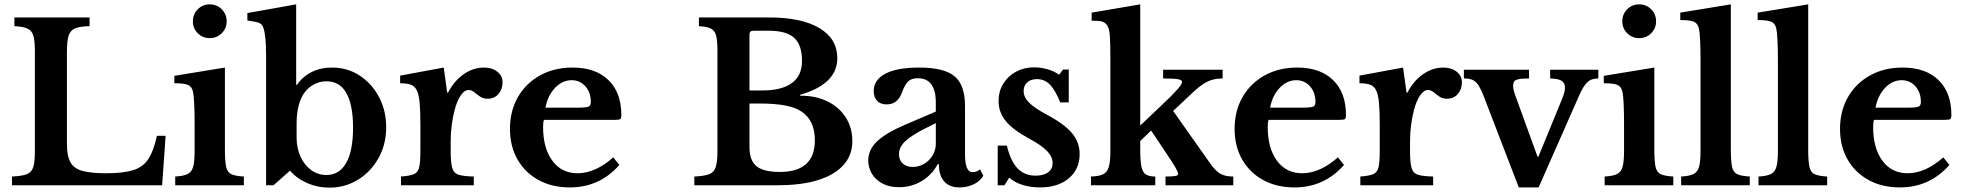

<svg xmlns="http://www.w3.org/2000/svg" viewBox="-20 -850 9010 881"><path d="M724 0H35V-40Q80 -42 102.5 -50.5Q125 -59 132.5 -83Q140 -107 140 -154V-616Q140 -663 133 -686.5Q126 -710 106 -719Q86 -728 46 -730V-770H391V-730Q346 -729 324 -719.5Q302 -710 294.5 -685Q287 -660 287 -609V-190Q287 -134 303.5 -105Q320 -76 359.5 -65.5Q399 -55 468 -55Q545 -55 590.5 -69Q636 -83 660.5 -120Q685 -157 700 -227H740Z M865 -752Q865 -785 887.5 -807.5Q910 -830 942 -830Q975 -830 997.5 -807.5Q1020 -785 1020 -752Q1020 -720 997.5 -697.5Q975 -675 942 -675Q910 -675 887.5 -697.5Q865 -720 865 -752ZM1012 -540V-164Q1012 -111 1017.5 -85Q1023 -59 1042 -50.5Q1061 -42 1099 -40V0H784V-40Q822 -42 841 -51.5Q860 -61 866.5 -85.5Q873 -110 873 -157V-280Q873 -338 871 -376Q869 -414 866 -427Q861 -452 843.5 -460Q826 -468 780 -468V-502Z M1339 -830V-461H1343Q1369 -499 1410 -519.5Q1451 -540 1503 -540Q1574 -540 1630 -503.5Q1686 -467 1719 -405Q1752 -343 1752 -266Q1752 -187 1716.5 -124Q1681 -61 1622 -25Q1563 11 1492 11Q1437 11 1388.5 -10.5Q1340 -32 1311 -67L1235 0H1201V-595Q1201 -689 1188 -724Q1182 -739 1170 -744.5Q1158 -750 1115 -756V-790ZM1341 -282V-219Q1341 -170 1359 -131Q1377 -92 1408 -69.5Q1439 -47 1478 -47Q1537 -47 1568.5 -102.5Q1600 -158 1600 -264Q1600 -368 1569.5 -422.5Q1539 -477 1478 -477Q1442 -477 1411.5 -457.5Q1381 -438 1364 -403Q1341 -355 1341 -282Z M2048 -203V-155Q2048 -104 2055 -79.5Q2062 -55 2085 -48Q2108 -41 2154 -40V0H1820V-40Q1861 -43 1879.5 -51Q1898 -59 1903.5 -83Q1909 -107 1909 -157V-279Q1909 -341 1905.5 -378.5Q1902 -416 1892.5 -435.5Q1883 -455 1864.5 -461.5Q1846 -468 1816 -468V-503L2016 -540L2032 -425H2036Q2063 -478 2107 -509Q2151 -540 2200 -540Q2238 -540 2262 -521Q2286 -502 2286 -473Q2286 -441 2267.5 -419Q2249 -397 2217 -397Q2197 -397 2182.5 -407Q2168 -417 2156 -427Q2144 -437 2130 -437Q2111 -437 2094 -412Q2077 -387 2066 -345Q2058 -315 2053 -277.5Q2048 -240 2048 -203Z M2794 -128 2822 -93Q2731 10 2595 10Q2513 10 2451 -24Q2389 -58 2354.5 -118.5Q2320 -179 2320 -258Q2320 -341 2356.5 -404.5Q2393 -468 2458 -504Q2523 -540 2607 -540Q2713 -540 2772 -482.5Q2831 -425 2831 -323Q2831 -307 2826 -303.5Q2821 -300 2798 -300H2476Q2472 -291 2472 -267Q2472 -170 2514.5 -112.5Q2557 -55 2630 -55Q2672 -55 2713.5 -74Q2755 -93 2794 -128ZM2483 -356H2628Q2669 -356 2680 -360.5Q2691 -365 2691 -382Q2691 -426 2666 -454Q2641 -482 2603 -482Q2560 -482 2526.5 -446.5Q2493 -411 2483 -356Z M3166 0V-40Q3211 -42 3233.5 -50.5Q3256 -59 3264 -83Q3272 -107 3272 -154V-616Q3272 -663 3266 -686.5Q3260 -710 3241.5 -719Q3223 -728 3187 -730V-770H3508Q3658 -770 3740 -721Q3822 -672 3822 -583Q3822 -464 3651 -415V-411Q3725 -411 3778.5 -384Q3832 -357 3861.5 -310Q3891 -263 3891 -203Q3891 -152 3866.5 -114Q3842 -76 3796 -50Q3707 0 3551 0ZM3478 -435Q3523 -435 3556.5 -443.5Q3590 -452 3612 -468Q3660 -501 3660 -571Q3660 -644 3624 -676.5Q3588 -709 3508 -709H3437Q3419 -709 3419 -692V-435ZM3558 -61Q3719 -61 3719 -206Q3719 -295 3661 -336Q3631 -357 3583 -366Q3535 -375 3467 -375H3419V-175Q3419 -114 3451 -87.5Q3483 -61 3558 -61Z M4134 -278 4274 -338V-380Q4274 -491 4191 -491Q4162 -491 4147 -476.5Q4132 -462 4118 -424Q4110 -401 4093 -386Q4076 -371 4048 -371Q4020 -371 4004.5 -387.5Q3989 -404 3989 -432Q3989 -483 4042 -511.5Q4095 -540 4198 -540Q4312 -540 4360 -500Q4408 -460 4408 -364V-145Q4408 -101 4416.5 -80.5Q4425 -60 4444 -60Q4461 -60 4477 -73L4492 -44Q4479 -20 4449 -5Q4419 10 4383 10Q4337 10 4312.5 -17.5Q4288 -45 4288 -97H4283Q4256 -47 4209 -19Q4162 9 4106 9Q4060 9 4028 -8.5Q3996 -26 3980 -54Q3964 -82 3964 -114Q3964 -163 4004.5 -201.5Q4045 -240 4134 -278ZM4274 -190V-285Q4211 -255 4174 -232Q4137 -209 4121 -188Q4105 -167 4105 -143Q4105 -116 4122 -100Q4139 -84 4168 -84Q4196 -84 4220 -98Q4244 -112 4259 -136.5Q4274 -161 4274 -190Z M4611 -35 4589 0H4558V-182H4600Q4617 -111 4649 -77.5Q4681 -44 4732 -44Q4769 -44 4789.5 -59.5Q4810 -75 4810 -102Q4810 -130 4785 -156.5Q4760 -183 4704 -213Q4628 -254 4595 -294.5Q4562 -335 4562 -386Q4562 -431 4583.5 -466Q4605 -501 4642 -521Q4679 -541 4725 -541Q4756 -541 4787 -532Q4818 -523 4840 -507L4858 -531H4884V-380H4845Q4822 -437 4797.5 -462Q4773 -487 4738 -487Q4710 -487 4693.5 -472Q4677 -457 4677 -432Q4677 -404 4702 -379Q4727 -354 4783 -324Q4864 -281 4899 -239Q4934 -197 4934 -143Q4934 -74 4884.5 -32Q4835 10 4752 10Q4709 10 4672 -1.5Q4635 -13 4611 -35Z M4986 0V-40Q5023 -41 5042 -50.5Q5061 -60 5068 -85Q5075 -110 5075 -157V-581Q5075 -647 5072.5 -687Q5070 -727 5053 -742Q5043 -751 5027.5 -753Q5012 -755 4989 -755V-792L5212 -830V-274L5308 -365Q5360 -414 5382 -439Q5404 -464 5404 -474Q5404 -483 5385.5 -486.5Q5367 -490 5317 -490V-530H5590V-490Q5552 -490 5523.5 -477Q5495 -464 5460 -432L5363 -341L5536 -96Q5559 -64 5581 -52Q5603 -40 5639 -40V0H5328V-40Q5360 -40 5373 -42.5Q5386 -45 5386 -52Q5386 -59 5375 -79Q5364 -99 5338 -137L5262 -251L5212 -203V-164Q5212 -112 5217.5 -85.5Q5223 -59 5238 -49.5Q5253 -40 5281 -40V0Z M6119 -128 6147 -93Q6056 10 5920 10Q5838 10 5776 -24Q5714 -58 5679.5 -118.5Q5645 -179 5645 -258Q5645 -341 5681.5 -404.5Q5718 -468 5783 -504Q5848 -540 5932 -540Q6038 -540 6097 -482.5Q6156 -425 6156 -323Q6156 -307 6151 -303.5Q6146 -300 6123 -300H5801Q5797 -291 5797 -267Q5797 -170 5839.5 -112.5Q5882 -55 5955 -55Q5997 -55 6038.5 -74Q6080 -93 6119 -128ZM5808 -356H5953Q5994 -356 6005 -360.5Q6016 -365 6016 -382Q6016 -426 5991 -454Q5966 -482 5928 -482Q5885 -482 5851.5 -446.5Q5818 -411 5808 -356Z M6450 -203V-155Q6450 -104 6457 -79.5Q6464 -55 6487 -48Q6510 -41 6556 -40V0H6222V-40Q6263 -43 6281.5 -51Q6300 -59 6305.5 -83Q6311 -107 6311 -157V-279Q6311 -341 6307.5 -378.5Q6304 -416 6294.5 -435.5Q6285 -455 6266.5 -461.5Q6248 -468 6218 -468V-503L6418 -540L6434 -425H6438Q6465 -478 6509 -509Q6553 -540 6602 -540Q6640 -540 6664 -521Q6688 -502 6688 -473Q6688 -441 6669.5 -419Q6651 -397 6619 -397Q6599 -397 6584.5 -407Q6570 -417 6558 -427Q6546 -437 6532 -437Q6513 -437 6496 -412Q6479 -387 6468 -345Q6460 -315 6455 -277.5Q6450 -240 6450 -203Z M6949 10 6791 -401Q6776 -440 6763.5 -459Q6751 -478 6735.5 -484Q6720 -490 6697 -490V-530H6996V-490Q6963 -490 6947.5 -486.5Q6932 -483 6927.5 -475.5Q6923 -468 6923 -457Q6923 -444 6928 -427Q6933 -410 6940 -393L7035 -131H7039L7146 -392Q7153 -409 7157 -422.5Q7161 -436 7161 -447Q7161 -469 7146 -479Q7131 -489 7093 -490V-530H7314V-490Q7300 -490 7287.5 -486.5Q7275 -483 7264 -473Q7246 -457 7227 -414L7040 10Z M7424 -752Q7424 -785 7446.5 -807.5Q7469 -830 7501 -830Q7534 -830 7556.5 -807.5Q7579 -785 7579 -752Q7579 -720 7556.5 -697.5Q7534 -675 7501 -675Q7469 -675 7446.5 -697.5Q7424 -720 7424 -752ZM7571 -540V-164Q7571 -111 7576.5 -85Q7582 -59 7601 -50.5Q7620 -42 7658 -40V0H7343V-40Q7381 -42 7400 -51.5Q7419 -61 7425.5 -85.5Q7432 -110 7432 -157V-280Q7432 -338 7430 -376Q7428 -414 7425 -427Q7420 -452 7402.5 -460Q7385 -468 7339 -468V-502Z M7922 -830V-164Q7922 -111 7927.5 -85Q7933 -59 7952 -50.5Q7971 -42 8009 -40V0H7694V-40Q7732 -42 7751 -51.5Q7770 -61 7776.5 -85.5Q7783 -110 7783 -157V-570Q7783 -628 7781 -666Q7779 -704 7776 -717Q7771 -742 7753.5 -750Q7736 -758 7690 -758V-792Z M8277 -830V-164Q8277 -111 8282.5 -85Q8288 -59 8307 -50.5Q8326 -42 8364 -40V0H8049V-40Q8087 -42 8106 -51.5Q8125 -61 8131.5 -85.5Q8138 -110 8138 -157V-570Q8138 -628 8136 -666Q8134 -704 8131 -717Q8126 -742 8108.5 -750Q8091 -758 8045 -758V-792Z M8897 -128 8925 -93Q8834 10 8698 10Q8616 10 8554 -24Q8492 -58 8457.5 -118.5Q8423 -179 8423 -258Q8423 -341 8459.5 -404.5Q8496 -468 8561 -504Q8626 -540 8710 -540Q8816 -540 8875 -482.5Q8934 -425 8934 -323Q8934 -307 8929 -303.5Q8924 -300 8901 -300H8579Q8575 -291 8575 -267Q8575 -170 8617.5 -112.5Q8660 -55 8733 -55Q8775 -55 8816.5 -74Q8858 -93 8897 -128ZM8586 -356H8731Q8772 -356 8783 -360.5Q8794 -365 8794 -382Q8794 -426 8769 -454Q8744 -482 8706 -482Q8663 -482 8629.5 -446.5Q8596 -411 8586 -356Z"/></svg>

Font: Libre Baskerville
Style: Bold
Weight: 700
Designer: Pablo Impallari, Rodrigo Fuenzalida
Foundry: Pablo Impallari, Rodrigo Fuenzalida
Version: Version 1.051; ttfautohint (v1.8.4.7-5d5b)